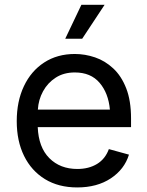

<svg xmlns="http://www.w3.org/2000/svg" viewBox="-20 -781 623 812"><path d="M306.6 11.7Q227.5 11.7 170.2 -23.4Q112.8 -58.6 81.8 -121.6Q50.8 -184.6 50.8 -268.6Q50.8 -352.5 81.1 -416.5Q111.3 -480.5 166.7 -516.6Q222.2 -552.7 296.4 -552.7Q339.8 -552.7 382.1 -538.3Q424.3 -523.9 458.7 -491.9Q493.2 -460 513.7 -407.7Q534.2 -355.5 534.2 -279.8V-243.2H139.6Q143.1 -157.7 188.7 -112.1Q234.4 -66.4 307.1 -66.4Q355.5 -66.4 390.4 -87.6Q425.3 -108.9 440.4 -150.4L525.4 -127Q506.3 -64.9 448.5 -26.6Q390.6 11.7 306.6 11.7ZM140.1 -317.4H444.8Q438.5 -387.2 401.1 -430.9Q363.8 -474.6 296.4 -474.6Q249.5 -474.6 215.6 -452.6Q181.6 -430.7 162.1 -395Q142.6 -359.4 140.1 -317.4ZM255.9 -617.2 324.2 -760.7H422.4L327.6 -617.2Z"/></svg>

Font: Inter
Style: Regular
Weight: 400
Designer: Rasmus Andersson
Foundry: rsms
Version: Version 4.001;git-9221beed3